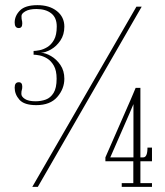

<svg xmlns="http://www.w3.org/2000/svg" viewBox="-20 -726 643 746"><path d="M121 -317.5Q74 -317.5 55.5 -338.5Q37 -359.5 37 -385.5Q37 -406.5 53 -406.5Q66.5 -406.5 66.5 -389.5Q66.5 -381 64.8 -376.5Q63 -372 63 -361Q63 -350.5 76.8 -341.5Q90.5 -332.5 118 -332.5Q139.5 -332.5 158 -339.2Q176.5 -346 188.2 -365Q200 -384 200 -420Q200 -452 189.2 -470.8Q178.5 -489.5 163.2 -498.8Q148 -508 133.2 -510.8Q118.5 -513.5 110.5 -513.5V-528Q118.5 -528 133.2 -530.8Q148 -533.5 163.5 -542.8Q179 -552 189.8 -571Q200.5 -590 200.5 -623Q200.5 -657.5 179 -674.2Q157.5 -691 121.5 -691Q94 -691 78.8 -682.2Q63.5 -673.5 63.5 -664Q63.5 -651.5 65 -647.2Q66.5 -643 66.5 -634.5Q66.5 -617 53 -617Q37 -617 37 -638.5Q37 -664.5 57.5 -685.2Q78 -706 125.5 -706Q172 -706 201 -683Q230 -660 230 -622.5Q230 -591.5 214.8 -568.8Q199.5 -546 178 -533.8Q156.5 -521.5 138.5 -521Q157 -520.5 178.2 -508.2Q199.5 -496 214.8 -473.5Q230 -451 230 -420Q230 -381 202.5 -349.2Q175 -317.5 121 -317.5ZM105.5 0 510 -700H530.5L127 0ZM453 0V-14.5H498V-99.5H389.5V-114.5L488 -339.5Q492.5 -350 496.5 -359.5Q500.5 -369 507 -384.5H525.5V-114.5H536.5Q553 -114.5 553 -152.5H570.5V-99.5H525.5V-14.5H570.5V0ZM498.5 -321.5 483.5 -286 408.5 -114.5H498.5Z"/></svg>

Font: Imbue 50pt Thin
Style: Regular
Weight: 100
Designer: Tyler Finck
Foundry: Etcetera Type Company
Version: Version 1.102; ttfautohint (v1.8.3)